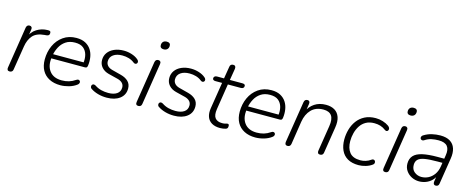

<svg xmlns="http://www.w3.org/2000/svg" viewBox="-36 -1308 4728 1931"><g transform="rotate(15 2328.0 -342.5)"><path d="M73 6Q58 6 51.5 -3Q45 -12 48 -29L116 -462Q119 -477 127.5 -484.5Q136 -492 150 -492Q164 -492 171 -482.5Q178 -473 175 -456L162 -370H151Q172 -430 223 -462Q274 -494 335 -495Q355 -496 362 -491Q369 -486 369 -473Q369 -457 361.5 -450Q354 -443 336 -441L320 -440Q235 -433 197 -389Q159 -345 148 -274L108 -23Q106 -9 97 -1.5Q88 6 73 6Z M601 8Q534 8 485 -17.5Q436 -43 410 -90Q384 -137 384 -203Q384 -281 414 -347Q444 -413 501.5 -453.5Q559 -494 638 -494Q694 -494 731.5 -474Q769 -454 791 -420.5Q813 -387 820 -344Q827 -301 821 -257Q819 -241 813 -235.5Q807 -230 794 -230H429L436 -275H787L768 -262Q776 -313 765 -354Q754 -395 723.5 -420Q693 -445 637 -445Q579 -445 540 -418.5Q501 -392 479.5 -351Q458 -310 450 -267L447 -246Q432 -155 473.5 -99Q515 -43 602 -43Q642 -43 676 -53Q710 -63 742 -85Q754 -93 762.5 -93Q771 -93 777 -88Q783 -83 784.5 -75.5Q786 -68 782 -59Q778 -50 768 -43Q735 -18 689.5 -5Q644 8 601 8Z M1084 8Q1036 8 993 -4Q950 -16 919 -37Q909 -42 906 -51Q903 -60 904.5 -68Q906 -76 912 -81.5Q918 -87 926.5 -87Q935 -87 946 -81Q977 -60 1012.5 -51Q1048 -42 1087 -42Q1144 -42 1177 -65Q1210 -88 1210 -131Q1210 -159 1191.5 -177.5Q1173 -196 1140 -204L1044 -228Q997 -240 969.5 -271.5Q942 -303 942 -347Q942 -390 965.5 -423Q989 -456 1032 -475Q1075 -494 1131 -494Q1174 -494 1214 -481Q1254 -468 1280 -446Q1290 -438 1293.5 -429.5Q1297 -421 1295 -413Q1293 -405 1287 -400.5Q1281 -396 1272.5 -396Q1264 -396 1254 -404Q1229 -424 1197 -433.5Q1165 -443 1129 -443Q1071 -443 1036 -418Q1001 -393 1001 -349Q1001 -323 1017.5 -304Q1034 -285 1067 -276L1163 -251Q1213 -238 1241.5 -209.5Q1270 -181 1270 -136Q1270 -69 1219 -30.5Q1168 8 1084 8Z M1413 6Q1398 6 1391.5 -3Q1385 -12 1388 -30L1456 -461Q1459 -477 1467.5 -484.5Q1476 -492 1491 -492Q1505 -492 1512 -482.5Q1519 -473 1516 -456L1448 -24Q1446 -9 1437 -1.5Q1428 6 1413 6ZM1512 -610Q1493 -610 1483 -619.5Q1473 -629 1474 -646Q1475 -669 1488.5 -681Q1502 -693 1525 -693Q1544 -693 1554 -684Q1564 -675 1563 -657Q1562 -635 1548.5 -622.5Q1535 -610 1512 -610Z M1784 8Q1736 8 1693 -4Q1650 -16 1619 -37Q1609 -42 1606 -51Q1603 -60 1604.5 -68Q1606 -76 1612 -81.5Q1618 -87 1626.5 -87Q1635 -87 1646 -81Q1677 -60 1712.5 -51Q1748 -42 1787 -42Q1844 -42 1877 -65Q1910 -88 1910 -131Q1910 -159 1891.5 -177.5Q1873 -196 1840 -204L1744 -228Q1697 -240 1669.5 -271.5Q1642 -303 1642 -347Q1642 -390 1665.5 -423Q1689 -456 1732 -475Q1775 -494 1831 -494Q1874 -494 1914 -481Q1954 -468 1980 -446Q1990 -438 1993.5 -429.5Q1997 -421 1995 -413Q1993 -405 1987 -400.5Q1981 -396 1972.5 -396Q1964 -396 1954 -404Q1929 -424 1897 -433.5Q1865 -443 1829 -443Q1771 -443 1736 -418Q1701 -393 1701 -349Q1701 -323 1717.5 -304Q1734 -285 1767 -276L1863 -251Q1913 -238 1941.5 -209.5Q1970 -181 1970 -136Q1970 -69 1919 -30.5Q1868 8 1784 8Z M2265 8Q2212 8 2177.5 -12.5Q2143 -33 2129.5 -70.5Q2116 -108 2124 -160L2168 -436H2098Q2085 -436 2077 -441.5Q2069 -447 2069 -457Q2069 -471 2078.5 -478Q2088 -485 2102 -485H2175L2196 -612Q2198 -627 2207 -634Q2216 -641 2230 -641Q2245 -641 2251.5 -632Q2258 -623 2256 -606L2236 -485H2367Q2381 -485 2388.5 -480Q2396 -475 2396 -465Q2396 -451 2387.5 -443.5Q2379 -436 2364 -436H2228L2186 -168Q2176 -103 2199 -74Q2222 -45 2273 -45Q2295 -45 2307.5 -49.5Q2320 -54 2328 -54Q2336 -54 2340 -49.5Q2344 -45 2344 -34Q2344 -19 2339.5 -12Q2335 -5 2325 -1Q2314 3 2296.5 5.5Q2279 8 2265 8Z M2631 8Q2564 8 2515 -17.5Q2466 -43 2440 -90Q2414 -137 2414 -203Q2414 -281 2444 -347Q2474 -413 2531.5 -453.5Q2589 -494 2668 -494Q2724 -494 2761.5 -474Q2799 -454 2821 -420.5Q2843 -387 2850 -344Q2857 -301 2851 -257Q2849 -241 2843 -235.5Q2837 -230 2824 -230H2459L2466 -275H2817L2798 -262Q2806 -313 2795 -354Q2784 -395 2753.5 -420Q2723 -445 2667 -445Q2609 -445 2570 -418.5Q2531 -392 2509.5 -351Q2488 -310 2480 -267L2477 -246Q2462 -155 2503.5 -99Q2545 -43 2632 -43Q2672 -43 2706 -53Q2740 -63 2772 -85Q2784 -93 2792.5 -93Q2801 -93 2807 -88Q2813 -83 2814.5 -75.5Q2816 -68 2812 -59Q2808 -50 2798 -43Q2765 -18 2719.5 -5Q2674 8 2631 8Z M2966 6Q2951 6 2944.5 -4Q2938 -14 2941 -31L3009 -461Q3012 -477 3020.5 -484.5Q3029 -492 3044 -492Q3057 -492 3063.5 -483Q3070 -474 3067 -457L3053 -364L3043 -370Q3068 -428 3117.5 -461Q3167 -494 3236 -494Q3290 -494 3326.5 -472Q3363 -450 3378.5 -406Q3394 -362 3383 -295L3340 -23Q3338 -9 3329 -1.5Q3320 6 3305 6Q3290 6 3283.5 -3.5Q3277 -13 3280 -30L3322 -295Q3334 -369 3309 -405Q3284 -441 3224 -441Q3144 -441 3097.5 -393Q3051 -345 3038 -264L3001 -24Q2996 6 2966 6Z M3706 8Q3637 8 3591.5 -18.5Q3546 -45 3524 -93.5Q3502 -142 3502 -205Q3502 -258 3516.5 -309.5Q3531 -361 3561.5 -402.5Q3592 -444 3640 -469Q3688 -494 3754 -494Q3792 -494 3828.5 -482.5Q3865 -471 3890 -453Q3901 -445 3906 -435.5Q3911 -426 3909.5 -417Q3908 -408 3902.5 -402.5Q3897 -397 3889.5 -396.5Q3882 -396 3872 -403Q3846 -423 3817 -432Q3788 -441 3754 -441Q3703 -441 3667 -421Q3631 -401 3608.5 -366.5Q3586 -332 3575 -290Q3564 -248 3564 -205Q3564 -132 3598.5 -88Q3633 -44 3712 -44Q3738 -44 3766.5 -52.5Q3795 -61 3821 -80Q3829 -86 3837.5 -85.5Q3846 -85 3851.5 -80Q3857 -75 3859 -67Q3861 -59 3858.5 -51Q3856 -43 3847 -36Q3819 -15 3780.5 -3.5Q3742 8 3706 8Z M3984 6Q3969 6 3962.5 -3Q3956 -12 3959 -30L4027 -461Q4030 -477 4038.5 -484.5Q4047 -492 4062 -492Q4076 -492 4083 -482.5Q4090 -473 4087 -456L4019 -24Q4017 -9 4008 -1.5Q3999 6 3984 6ZM4083 -610Q4064 -610 4054 -619.5Q4044 -629 4045 -646Q4046 -669 4059.5 -681Q4073 -693 4096 -693Q4115 -693 4125 -684Q4135 -675 4134 -657Q4133 -635 4119.5 -622.5Q4106 -610 4083 -610Z M4336 8Q4295 8 4259 -10Q4223 -28 4200.5 -60.5Q4178 -93 4178 -136Q4178 -187 4207 -218.5Q4236 -250 4297 -264Q4358 -278 4453 -278H4534L4527 -233H4467Q4382 -233 4333 -224.5Q4284 -216 4263.5 -195Q4243 -174 4243 -139Q4243 -91 4275 -66Q4307 -41 4347 -41Q4386 -41 4420 -58.5Q4454 -76 4478 -109.5Q4502 -143 4510 -191L4529 -313Q4540 -377 4514 -409.5Q4488 -442 4422 -442Q4383 -442 4348.5 -434.5Q4314 -427 4282 -406Q4272 -399 4262.5 -399.5Q4253 -400 4247 -405.5Q4241 -411 4240 -419Q4239 -427 4243.5 -436Q4248 -445 4260 -451Q4297 -474 4340.5 -484Q4384 -494 4427 -494Q4490 -494 4528.5 -470Q4567 -446 4581.5 -401.5Q4596 -357 4586 -296L4543 -24Q4541 -9 4532.5 -1.5Q4524 6 4509 6Q4496 6 4489.5 -3Q4483 -12 4485 -29L4499 -118L4508 -113Q4495 -72 4468 -45Q4441 -18 4406.5 -5Q4372 8 4336 8Z"/></g></svg>

Font: Nunito ExtraLight Light
Style: Italic
Weight: 300
Italic angle: -9°
Version: Version 3.602